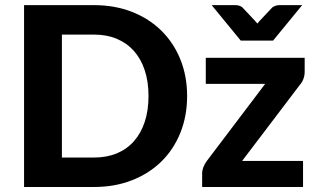

<svg xmlns="http://www.w3.org/2000/svg" viewBox="-20 -746 1264 766"><path d="M726.5 -363Q726.5 -283.5 699.8 -216.8Q673 -150 624.2 -102Q575.5 -54 507 -27Q438.5 0 355 0H76V-725.5H355Q438.5 -725.5 507 -698.5Q575.5 -671.5 624.2 -623.2Q673 -575 699.8 -508.5Q726.5 -442 726.5 -363ZM572.5 -363Q572.5 -420 557.5 -465.5Q542.5 -511 514.5 -542.5Q486.5 -574 446.2 -591Q406 -608 355 -608H227V-117.5H355Q406 -117.5 446.2 -134.2Q486.5 -151 514.5 -182.8Q542.5 -214.5 557.5 -260Q572.5 -305.5 572.5 -363ZM1195.5 -459.5Q1195.5 -445 1190.5 -431.2Q1185.5 -417.5 1177.5 -409L946 -104H1189V0H786.5V-57Q786.5 -65.5 791.2 -78.5Q796 -91.5 804.5 -103L1038 -411.5H801V-515.5H1195.5ZM1185.5 -725.5 1069.5 -584H940.5L824.5 -725.5H920Q928.5 -725.5 935.8 -722.8Q943 -720 947 -716.5L995 -665.5Q1001 -659.5 1007 -652Q1010 -656 1012.8 -659.2Q1015.5 -662.5 1018.5 -665.5L1066.5 -716.5Q1070.5 -719.5 1078 -722.5Q1085.5 -725.5 1093.5 -725.5Z"/></svg>

Font: Lato 2
Style: Regular
Weight: 800
Designer: Lukasz Dziedzic with Adam Twardoch and Botio Nikoltchev
Foundry: tyPoland Lukasz Dziedzic
Version: Version 2.015; 2015-08-06; http://www.latofonts.com/